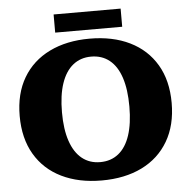

<svg xmlns="http://www.w3.org/2000/svg" viewBox="-57 -888 944 959"><g transform="rotate(-5 415.0 -408.5)"><path d="M415 15Q300 15 214 -27Q128 -69 81 -149Q34 -229 34 -341Q34 -453 81 -532.5Q128 -612 214 -654Q300 -696 415 -696Q531 -696 616.5 -654Q702 -612 749 -532.5Q796 -453 796 -341Q796 -229 749 -149Q702 -69 616.5 -27Q531 15 415 15ZM415 -77Q469 -77 507 -107.5Q545 -138 564.5 -197Q584 -256 584 -341Q584 -427 564.5 -486Q545 -545 507 -575.5Q469 -606 415 -606Q362 -606 324 -575.5Q286 -545 266 -486Q246 -427 246 -341Q246 -256 266 -197Q286 -138 324 -107.5Q362 -77 415 -77ZM247 -741V-832H583V-741Z"/></g></svg>

Font: Montagu Slab
Style: Bold
Weight: 700
Designer: Florian Karsten
Foundry: Florian Karsten
Version: Version 1.000